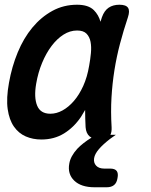

<svg xmlns="http://www.w3.org/2000/svg" viewBox="-20 -580 640 812"><path d="M446 133Q466 133 473.5 143Q481 153 477 173Q474 193 462.5 202.5Q451 212 431 212H380Q323 212 294 184Q265 156 273 112Q278 81 307 49Q330 25 367 2Q363 0 359 -3Q344 -16 342 -42Q340 -80 340 -115Q331 -99 322 -85Q292 -41 250.5 -15.5Q209 10 155 10Q119 10 89 -3Q59 -16 39 -44.5Q19 -73 12.5 -118.5Q6 -164 18 -230Q30 -298 55 -358.5Q80 -419 117 -463.5Q154 -508 201.5 -534Q249 -560 306 -560Q354 -560 377 -537Q397 -517 405 -488Q408 -497 411 -507Q421 -535 439.5 -547.5Q458 -560 485 -560Q513 -560 521.5 -547Q530 -534 521 -507Q502 -450 487.5 -395Q473 -340 464 -283.5Q455 -227 451.5 -167.5Q448 -108 452 -42Q453 -22 447 -10H470L446 7Q415 31 398 51Q381 71 378 89Q375 108 386.5 120.5Q398 133 421 133ZM193 -99Q219 -99 244.5 -113Q270 -127 292.5 -153Q315 -179 332 -216.5Q349 -254 357 -302Q362 -329 364.5 -355.5Q367 -382 363 -403Q359 -424 346 -437.5Q333 -451 306 -451Q276 -451 248.5 -433.5Q221 -416 198 -385.5Q175 -355 158 -314Q141 -273 133 -226Q123 -168 137 -133.5Q151 -99 193 -99Z"/></svg>

Font: Maple Mono NL SemiBold
Style: Italic
Weight: 600
Italic angle: -10°
Monospace: yes
Designer: subframe7536
Version: Version 7.000